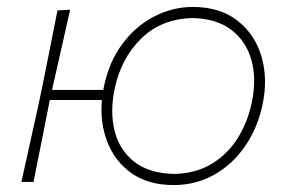

<svg xmlns="http://www.w3.org/2000/svg" viewBox="-20 -524 843 553"><path d="M41.5 0Q54 -56 65.8 -109Q77.5 -162 90.5 -221L101 -270.5Q113.5 -332.5 124 -385.2Q134.5 -438 145.5 -494L182 -496Q169.5 -439.5 157.2 -385.8Q145 -332 131 -270.5L130 -265H277.5Q278 -269 279 -273Q294 -346.5 333 -398.2Q372 -450 425 -477Q478 -504 535 -504Q613.5 -504 664 -464.5Q714.5 -425 733.2 -360.8Q752 -296.5 736 -222Q721.5 -154 685.2 -102Q649 -50 596.5 -20.5Q544 9 480.5 9Q407 9 359 -25Q311 -59 289.2 -115Q267.5 -171 273.5 -236H123.5L120.5 -221Q108.5 -160.5 98.2 -108.5Q88 -56.5 76.5 0ZM482.5 -23Q544 -24.5 589.5 -52Q635 -79.5 664 -125.2Q693 -171 705 -228Q719.5 -296 704.2 -350.8Q689 -405.5 646.2 -438Q603.5 -470.5 535 -472Q444.5 -470 386.2 -412.5Q328 -355 310 -267Q296.5 -202.5 310 -147.5Q323.5 -92.5 366.2 -58.5Q409 -24.5 482.5 -23Z"/></svg>

Font: Commissioner Loud Thin
Style: Italic
Weight: 100
Italic angle: -12°
Designer: Kostas Bartsokas
Foundry: Kostas Bartsokas
Version: Version 1.000; ttfautohint (v1.8.3)